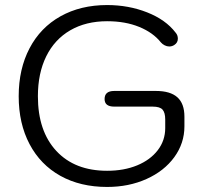

<svg xmlns="http://www.w3.org/2000/svg" viewBox="-20 -730 804 760"><path d="M54 -349Q54 -457 97 -539Q140 -621 219.5 -665.5Q299 -710 404 -710Q489 -710 562.5 -681Q636 -652 675 -601Q684 -591 684 -577Q684 -561 670 -552Q661 -546 650 -546Q641 -546 632 -550.5Q623 -555 617 -562Q586 -601 531 -623.5Q476 -646 404 -646Q320 -646 258 -610Q196 -574 163 -507Q130 -440 130 -349Q130 -211 203 -132.5Q276 -54 404 -54Q471 -54 523 -75.5Q575 -97 604.5 -135.5Q634 -174 634 -223V-257Q634 -284 623.5 -296Q613 -308 584 -308H432Q394 -308 394 -338Q394 -370 432 -370H597Q654 -370 682 -345Q710 -320 710 -268V-230Q710 -163 670 -108Q630 -53 560 -21.5Q490 10 404 10Q298 10 219 -34Q140 -78 97 -159.5Q54 -241 54 -349Z"/></svg>

Font: Kodchasan
Style: Regular
Weight: 400
Version: Version 1.000; ttfautohint (v1.6)